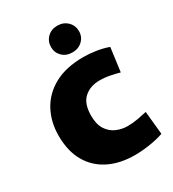

<svg xmlns="http://www.w3.org/2000/svg" viewBox="-179 -828 850 941"><g transform="rotate(-30 245.5 -358.0)"><path d="M307 12Q223 12 160.5 -19Q98 -50 63.5 -110Q29 -170 29 -257Q29 -335 62.5 -397Q96 -459 162 -495Q228 -531 327 -531Q358 -531 395.5 -525.5Q433 -520 466 -508L448 -374Q427 -380 397.5 -386Q368 -392 337 -392Q285 -392 250.5 -361.5Q216 -331 216 -262Q216 -213 235 -184Q254 -155 284 -142Q314 -129 346 -129Q376 -129 405.5 -134.5Q435 -140 457 -145L470 -14Q441 -3 395 4.5Q349 12 307 12ZM293 -577Q258 -577 236 -598.5Q214 -620 214 -652Q214 -684 236 -706Q258 -728 293 -728Q327 -728 349.5 -706Q372 -684 372 -652Q372 -620 349.5 -598.5Q327 -577 293 -577Z"/></g></svg>

Font: Murecho ExtraBold
Style: Regular
Weight: 800
Designer: Neil Summerour
Foundry: Positype
Version: Version 1.010; ttfautohint (v1.8.3)